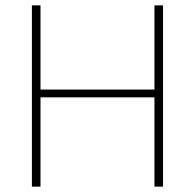

<svg xmlns="http://www.w3.org/2000/svg" viewBox="-20 -696 727 716"><path d="M99 0V-676H131V0ZM556 0V-676H588V0ZM117 -333V-362H572V-333Z"/></svg>

Font: Outfit Thin
Style: Regular
Weight: 100
Designer: Rodrigo Fuenzalida
Foundry: fragTYPE
Version: Version 1.000